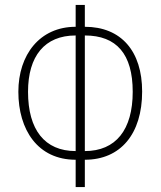

<svg xmlns="http://www.w3.org/2000/svg" viewBox="-20 -744 648 774"><path d="M285 10H322V-100C466 -100 553 -204 553 -375C553 -537 469 -636 322 -636V-724H285V-636C140 -636 54 -523 54 -374C54 -221 132 -100 285 -100ZM285 -135C160 -135 93 -221 93 -374C93 -518 160 -601 285 -601ZM322 -135V-601C450 -601 515 -526 515 -374C515 -221 447 -135 322 -135Z"/></svg>

Font: Kathrein 37 Thin Condensed
Style: Regular
Weight: 250
Width: 3
Designer: Lazydogs Typefoundry, based on Open Sans by Ascender Corporation
Foundry: Lazydogs Typefoundry
Version: Version 1.003;PS 001.003;hotconv 1.0.88;makeotf.lib2.5.64775